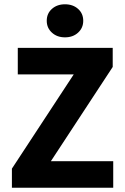

<svg xmlns="http://www.w3.org/2000/svg" viewBox="-20 -875 581 895"><path d="M35.5 0V-88.9L323.7 -528.2H62.9V-651.8H505.4V-562.9L217.2 -123.6H507.8V0ZM282.9 -700.9Q246 -700.9 222 -722.9Q197.9 -744.8 197.9 -778.1Q197.9 -812.1 222 -833.5Q246 -855 282.9 -855Q320 -855 344 -833.5Q368 -812.1 368 -778.1Q368 -744.8 344 -722.9Q320 -700.9 282.9 -700.9Z"/></svg>

Font: SourceSans3VF
Style: Regular
Weight: 200
Designer: Paul D. Hunt
Foundry: Adobe
Version: Version 3.052;hotconv 1.1.0;makeotfexe 2.6.0